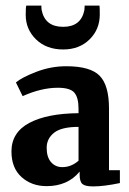

<svg xmlns="http://www.w3.org/2000/svg" viewBox="-20 -658 460 687"><path d="M21 -116Q21 -184 84.5 -218Q148 -252 261 -253V-269Q261 -309 246 -326.5Q231 -344 187 -344Q128 -344 61 -314L37 -363Q58 -381 110 -401Q162 -421 217 -421Q303 -421 336.5 -387Q370 -353 370 -270V-49H409V-3Q352 9 313 9Q285 9 275 0.5Q265 -8 265 -33V-44Q222 8 147 8Q93 8 57 -24.5Q21 -57 21 -116ZM203 -60Q235 -60 261 -83V-204Q200 -204 173.5 -183Q147 -162 147 -129Q147 -96 162.5 -78Q178 -60 203 -60ZM206 -481Q146 -481 109 -517Q72 -553 72 -605Q72 -632 74 -638H128Q128 -628 129 -622Q141 -562 206 -562Q270 -562 282 -622Q282 -625 282.5 -630.5Q283 -636 283 -638H336Q337 -632 337 -606Q337 -553 300.5 -517Q264 -481 206 -481Z"/></svg>

Font: Aikya
Style: Bold
Weight: 700
Designer: Neelakash Kshetrimayum (Latin subset based on Merriweather by Eben Sorkin)
Foundry: Brand New Type
Version: Version 1.00 b005